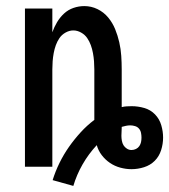

<svg xmlns="http://www.w3.org/2000/svg" viewBox="-20 -548 556 631"><path d="M221 63 153 44Q162 15 175.5 -12.5Q189 -40 206.5 -65Q224 -90 245 -113Q266 -136 290 -154V-320Q290 -333 289 -346.5Q288 -360 285.5 -373.5Q283 -387 278.5 -399.5Q274 -412 266.5 -423Q259 -434 246.5 -441Q234 -448 221 -448Q208 -448 195.5 -441Q183 -434 175.5 -423Q168 -412 163.5 -399.5Q159 -387 156.5 -373.5Q154 -360 153 -346.5Q152 -333 152 -320V0H62V-520H152V-442Q158 -459 167.5 -475Q177 -491 190.5 -503.5Q204 -516 221.5 -522Q239 -528 257 -528Q280 -528 300.5 -518Q321 -508 335.5 -490.5Q350 -473 358.5 -452Q367 -431 372 -409Q377 -387 378.5 -364.5Q380 -342 380 -320V-196Q388 -198 396.5 -198.5Q405 -199 413 -199Q434 -199 454.5 -193Q475 -187 489.5 -172Q504 -157 510 -136.5Q516 -116 516 -96Q516 -75 509.5 -54.5Q503 -34 488.5 -19.5Q474 -5 453.5 1.5Q433 8 412 8Q394 8 375.5 3Q357 -2 341.5 -12.5Q326 -23 314.5 -38Q303 -53 298 -71Q271 -42 251.5 -8Q232 26 221 63ZM412 -55Q420 -55 427 -58.5Q434 -62 438 -68Q442 -74 443.5 -81Q445 -88 445 -96Q445 -103 443.5 -111Q442 -119 437 -125Q432 -131 424 -133.5Q416 -136 408 -136Q401 -136 394 -134.5Q387 -133 380 -131V-128Q380 -121 379.5 -114.5Q379 -108 379 -102Q379 -94 380.5 -85.5Q382 -77 386 -70.5Q390 -64 397 -59.5Q404 -55 412 -55Z"/></svg>

Font: Iosevka Curly Medium
Style: Regular
Weight: 500
Monospace: yes
Designer: Belleve Invis
Foundry: Belleve Invis
Version: Version 22.1.2; ttfautohint (v1.8.4)